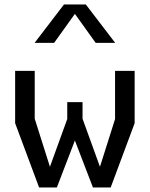

<svg xmlns="http://www.w3.org/2000/svg" viewBox="-20 -826 660 846"><path d="M46.7 -283.2V-513.7H133V-302.8L209.3 -61.8L189.5 -62.2L276.3 -301.5V-376H343.7V-302.8L431 -62H411.2L487 -301.5V-513.7H573.3V-283.2L467.7 0H389.5L294.3 -247.7H325.7L230.5 0H152.3ZM261.8 -806.2H358.2L487.5 -637.2H401.5L295 -785.8H325L218.5 -637.2H132.5Z"/></svg>

Font: Monaspace Krypton Var
Style: Regular
Weight: 400
Designer: Riley Cran and the Lettermatic Team
Version: Version 1.101 (Monaspace Krypton Var)